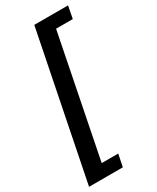

<svg xmlns="http://www.w3.org/2000/svg" viewBox="-220 -771 807 985"><g transform="rotate(-30 183.0 -278.0)"><path d="M-3 152 169 -708H369L355 -635H256L114 79H212L197 152Z"/></g></svg>

Font: Source Sans 3 ExtraLight
Style: Bold Italic
Weight: 700
Italic angle: -11°
Version: Version 3.052;hotconv 1.1.0;makeotfexe 2.6.0